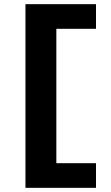

<svg xmlns="http://www.w3.org/2000/svg" viewBox="-20 -790 531 920"><path d="M102 110V-770H440V-652H250V-8H440V110Z"/></svg>

Font: M PLUS 2 ExtraBold
Style: Regular
Weight: 800
Version: Version 1.001